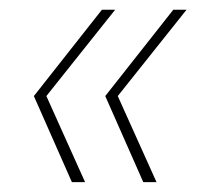

<svg xmlns="http://www.w3.org/2000/svg" viewBox="-20 -490 414 390"><path d="M74.2 -294.9 152.8 -120.1H126L48.8 -294.9L187 -470.2H213.9ZM219.2 -294.9 297.9 -120.1H271L193.8 -294.9L332 -470.2H358.9Z"/></svg>

Font: SVN-Poppins Thin
Style: Italic
Weight: 100
Italic angle: -10°
Designer: Ninad Kale (Devanagari), Jonny Pinhorn (Latin)
Foundry: Indian Type Foundry
Version: Version 3.002 2017